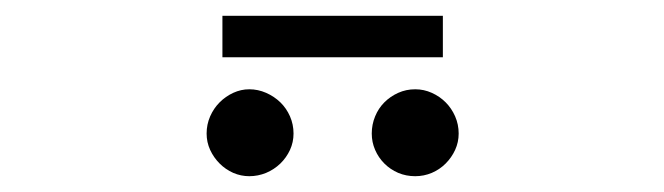

<svg xmlns="http://www.w3.org/2000/svg" viewBox="-20 -1002 840 243"><path d="M261.5 -982H540.5V-929.5H261.5ZM351.5 -833Q351.5 -822 347 -812.2Q342.5 -802.5 334.8 -795Q327 -787.5 316.8 -783.2Q306.5 -779 295.5 -779Q285 -779 275.2 -783.2Q265.5 -787.5 258 -795Q250.5 -802.5 246 -812.2Q241.5 -822 241.5 -833Q241.5 -844.5 246 -854.8Q250.5 -865 258 -872.5Q265.5 -880 275.2 -884.5Q285 -889 295.5 -889Q306.5 -889 316.8 -884.5Q327 -880 334.8 -872.5Q342.5 -865 347 -854.8Q351.5 -844.5 351.5 -833ZM560.5 -833Q560.5 -822 556 -812.2Q551.5 -802.5 544 -795Q536.5 -787.5 526.5 -783.2Q516.5 -779 505.5 -779Q494 -779 484 -783.2Q474 -787.5 466.5 -795Q459 -802.5 454.8 -812.2Q450.5 -822 450.5 -833Q450.5 -844.5 454.8 -854.8Q459 -865 466.5 -872.5Q474 -880 484 -884.5Q494 -889 505.5 -889Q516.5 -889 526.5 -884.5Q536.5 -880 544 -872.5Q551.5 -865 556 -854.8Q560.5 -844.5 560.5 -833Z"/></svg>

Font: Lato
Style: Regular
Weight: 400
Designer: Lukasz Dziedzic with Adam Twardoch and Botio Nikoltchev
Foundry: tyPoland Lukasz Dziedzic
Version: Version 2.015; 2015-08-06; http://www.latofonts.com/